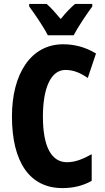

<svg xmlns="http://www.w3.org/2000/svg" viewBox="-20 -950 534 980"><path d="M224 -770H356C377 -811 423 -879 451 -917V-930H363C340 -910 318 -888 290 -853C263 -885 239 -912 218 -930H129V-917C156 -881 206 -807 224 -770ZM314 -593C356 -593 392 -577 428 -552L470 -677C417 -709 362 -724 302 -724C137 -724 41 -572 41 -356C41 -121 133 10 298 10C355 10 404 -2 448 -27V-163C407 -140 366 -122 322 -122C242 -122 199 -202 199 -355C199 -497 238 -593 314 -593Z"/></svg>

Font: Noto Sans Armenian ExtraCondensed ExtraBold
Style: Regular
Weight: 800
Width: 2
Designer: Monotype Design Team
Foundry: Monotype Imaging Inc.
Version: Version 2.008